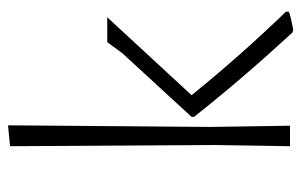

<svg xmlns="http://www.w3.org/2000/svg" viewBox="-156 -586 750 478"><g transform="rotate(-90 219.0 -347.0)"><path d="M146 -702 142 -198 145 0H94L97 -195L94 -697ZM415 -455 221 -245Q319 -124 429 -10V-3Q421 1 384 8L377 6Q260 -121 167 -239V-245L326 -418L353 -455Z"/></g></svg>

Font: Alegreya Sans Light
Style: Regular
Weight: 300
Designer: Juan Pablo del Peral
Foundry: Huerta Tipografica
Version: Version 2.007